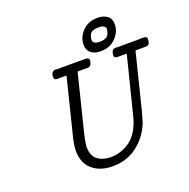

<svg xmlns="http://www.w3.org/2000/svg" viewBox="-155 -1048 1188 1208"><g transform="rotate(-20 439.0 -444.5)"><path d="M210.9 -160.2Q210.9 -196.3 226.1 -255.9L317.9 -625H265.1Q253.9 -625 249 -625.5Q244.1 -626 239.5 -630.4Q234.9 -634.8 234.9 -644Q234.9 -670.9 250 -680.2Q256.8 -684.1 266.1 -684.1Q267.1 -684.1 269 -683.6Q271 -683.1 272 -683.1H465.8Q489.7 -683.1 490.2 -666Q490.2 -658.2 486.8 -648.9Q481.9 -625 459 -625H392.1L303.2 -267.1Q283.2 -187 283.2 -159.2Q283.2 -98.1 318.6 -72.5Q354 -46.9 405.8 -46.9Q467.8 -46.9 524.9 -82.5Q582 -118.2 612.8 -201.2Q619.6 -219.2 627 -250L721.2 -625H662.1Q637.2 -625 637.2 -643.1Q637.2 -650.9 641.6 -665Q646 -679.2 655.8 -682.1Q663.6 -684.1 668.9 -684.1Q669.9 -684.1 674.1 -683.6Q678.2 -683.1 679.2 -683.1H810.1Q814.9 -683.1 824.5 -683.6Q834 -684.1 838.9 -684.1H842.8Q860.8 -684.1 869.4 -681.2Q877.9 -678.2 877.9 -666Q877.9 -637.2 863.8 -627.9Q859.9 -625 836.9 -625H779.8L686 -249Q670.9 -193.8 667 -183.1Q634.8 -99.1 564.5 -43.9Q494.1 11.2 397.9 11.2Q314 11.2 262.5 -33Q210.9 -77.1 210.9 -160.2ZM484.9 -770Q484.9 -819.8 523.4 -859.9Q562 -899.9 625 -899.9Q660.2 -899.9 687 -882.6Q713.9 -865.2 713.9 -825.2Q713.9 -775.4 675 -735.1Q636.2 -694.8 573.2 -694.8Q532.2 -694.8 508.5 -714.4Q484.9 -733.9 484.9 -770ZM542 -782.2Q542 -753.4 586.9 -752.9Q615.7 -752.9 632.3 -762.5Q648.9 -772 654.8 -799.8Q656.7 -807.6 657.2 -813Q657.2 -840.8 610.8 -840.8Q582 -840.8 565.9 -832Q549.8 -823.2 543.9 -794.9Q542 -787.1 542 -782.2Z"/></g></svg>

Font: CMU Concrete
Style: Italic
Weight: 500
Italic angle: -14.04°
Version: Version 0.7.0